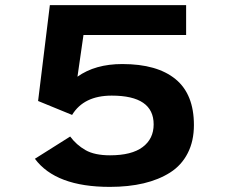

<svg xmlns="http://www.w3.org/2000/svg" viewBox="-20 -720 890 751"><path d="M409.5 11Q198 11 116.5 -99L254.5 -186Q279 -153 314.5 -132.8Q350 -112.5 410.5 -112.5Q495 -112.5 538 -144.8Q581 -177 581 -233.5Q581 -346 417 -346Q308 -346 262 -270.5L129 -325L175 -700H708V-583H306.5L283 -420Q352 -469.5 458.5 -469.5Q594.5 -469.5 666.5 -410.5Q738.5 -351.5 738.5 -231Q738.5 -168 714.2 -120.8Q690 -73.5 645.5 -45.2Q601 -17 542 -3Q483 11 409.5 11Z"/></svg>

Font: League Mono Wide
Style: Bold
Weight: 700
Width: 8
Designer: Tyler Finck
Foundry: The League of Moveable Type / Tyler Finck
Version: Version 2.210